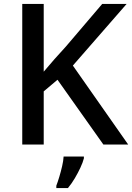

<svg xmlns="http://www.w3.org/2000/svg" viewBox="-20 -734 671 975"><path d="M631 0H505L272 -329L202 -270V0H93V-714H202V-370Q229 -402 257 -434Q285 -466 314 -497L499 -714H623L350 -401ZM406 70Q401 90 388.5 117Q376 144 360 171Q344 198 325 221H266V209Q273 191 281 164.5Q289 138 295.5 110Q302 82 303 61H406Z"/></svg>

Font: Noto Sans Khmer Medium
Style: Regular
Weight: 500
Version: Version 2.003